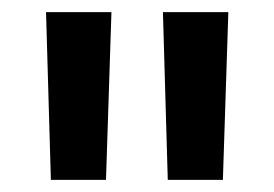

<svg xmlns="http://www.w3.org/2000/svg" viewBox="-20 -720 453 317"><path d="M64 -423 56 -700H164L155 -423ZM257 -423 249 -700H357L348 -423Z"/></svg>

Font: Montserrat SemiBold
Style: Regular
Weight: 600
Designer: Julieta Ulanovsky
Foundry: Julieta Ulanovsky
Version: Version 9.000; ttfautohint (v1.8.4.7-5d5b)